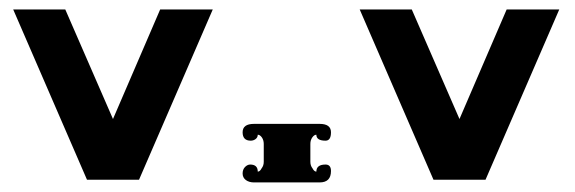

<svg xmlns="http://www.w3.org/2000/svg" viewBox="-20 -381 1218 407"><path d="M164.4 0 8 -360.9H118.4L219.5 -128.7L319.5 -360.9H431L274.7 0Z M670.1 -82.8Q650.6 -82.8 650.6 -95.4Q646 -95.4 642 -89.7Q637.9 -83.9 637.9 -75.9V-37.9Q637.9 -29.9 642.5 -24.1Q646 -17.2 650.6 -17.2Q650.6 -32.2 670.1 -32.2Q681.6 -32.2 681.6 -18.4Q681.6 5.7 657.5 5.7H518.4Q508 5.7 501.1 0.6Q494.3 -4.6 494.3 -13.2Q494.3 -21.8 499.4 -27Q504.6 -32.2 510.3 -32.2Q526.4 -32.2 526.4 -17.2Q531 -17.2 534.5 -24.1Q539.1 -29.9 539.1 -37.9V-75.9Q539.1 -83.9 535.1 -89.7Q531 -95.4 526.4 -95.4Q526.4 -89.7 521.8 -86.2Q517.2 -82.8 511.5 -82.8Q494.3 -82.8 494.3 -100.6Q494.3 -118.4 518.4 -118.4H657.5Q681.6 -118.4 681.6 -100.6Q681.6 -82.8 670.1 -82.8Z M898.9 0 742.5 -360.9H852.9L954 -128.7L1054 -360.9H1165.5L1009.2 0Z"/></svg>

Font: Dhurjati
Style: Regular
Weight: 400
Designer: Purushoth Kumar Guthula
Foundry: Andhrapradesh Society for Knowledge Networks
Version: Version 1.0.5; ttfautohint (v1.2.25-373a) -l 7 -r 28 -G 50 -